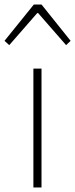

<svg xmlns="http://www.w3.org/2000/svg" viewBox="-43 -831 333 851"><path d="M105 0V-527H141V0ZM-23 -650 107 -811H141L270 -650L250 -631L126 -773H122L-2 -631Z"/></svg>

Font: Noto Sans JP Thin Thin
Style: Regular
Weight: 250
Version: Version 2.004-H2;hotconv 1.0.118;makeotfexe 2.5.65603